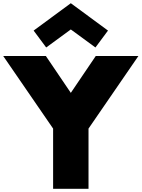

<svg xmlns="http://www.w3.org/2000/svg" viewBox="-55 -1173 880 1193"><path d="M275 0H495V-374L805 -825H540L385 -596L230 -825H-35L275 -374ZM232 -878 385 -990 538 -878 616 -983 385 -1153 154 -983Z"/></svg>

Font: Spartan Black
Style: Regular
Weight: 900
Designer: Matt Bailey, Mirko Velimirovic
Foundry: Matt Bailey
Version: Version 1.003; ttfautohint (v1.8.3)